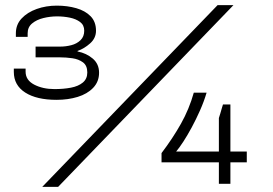

<svg xmlns="http://www.w3.org/2000/svg" viewBox="-20 -718 1067 750"><path d="M145 12 830 -698H892L207 12ZM201 -328Q123 -328 78.5 -356.5Q34 -385 34 -437V-450H80V-438Q80 -405 113.5 -387.5Q147 -370 193 -370Q228 -370 257 -375.5Q286 -381 303.5 -395.5Q321 -410 321 -435Q321 -462 304 -474.5Q287 -487 262.5 -490.5Q238 -494 214 -494H119V-536H216Q237 -536 258.5 -541.5Q280 -547 294.5 -561Q309 -575 309 -598Q309 -620 293 -632Q277 -644 253 -649Q229 -654 203 -654Q176 -654 149.5 -647.5Q123 -641 105.5 -626.5Q88 -612 88 -588V-574H42V-588Q42 -622 64.5 -646Q87 -670 123.5 -683Q160 -696 202 -696Q243 -696 278 -686Q313 -676 334 -654.5Q355 -633 355 -598Q355 -569 332 -548.5Q309 -528 283 -519V-517Q318 -510 342.5 -489Q367 -468 367 -434Q367 -399 344 -375Q321 -351 283.5 -339.5Q246 -328 201 -328ZM835 0V-84H611V-120Q655 -178 687 -235Q719 -292 737 -356H787Q777 -322 761.5 -287Q746 -252 729 -220.5Q712 -189 696 -164.5Q680 -140 668 -126H835V-257Q838 -265 840.5 -274.5Q843 -284 846 -293.5Q849 -303 851 -310H880V-126H944V-84H880V0Z"/></svg>

Font: Archivo Expanded Thin
Style: Regular
Weight: 250
Width: 7
Designer: Hector Gatti
Foundry: Omnibus-Type
Version: Version 2.001